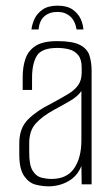

<svg xmlns="http://www.w3.org/2000/svg" viewBox="-20 -650 394 677"><path d="M183 -630Q217 -630 236.5 -616Q256 -602 264.5 -583Q273 -564 274 -546H250Q245 -577 227 -592.5Q209 -608 183 -608Q155 -608 137 -593Q119 -578 116 -546H91Q93 -565 102 -584Q111 -603 130.5 -616.5Q150 -630 183 -630ZM151 7Q129 7 105.5 1Q82 -5 65 -29.5Q48 -54 48 -106V-145Q48 -198 79 -229Q110 -260 161 -285Q196 -304 219.5 -318Q243 -332 255.5 -349.5Q268 -367 268 -394V-412Q268 -441 255.5 -456Q243 -471 223.5 -476Q204 -481 182 -481Q127 -481 110 -453.5Q93 -426 93 -375V-333H60V-378Q60 -415 70 -443.5Q80 -472 106 -488.5Q132 -505 182 -505Q236 -505 262 -491.5Q288 -478 295.5 -454Q303 -430 303 -401V0H268L267 -65Q253 -29 221 -11Q189 7 151 7ZM161 -19Q216 -19 241.5 -56.5Q267 -94 267 -155V-329Q254 -310 226.5 -294Q199 -278 171 -263Q129 -240 106 -214.5Q83 -189 83 -145V-112Q83 -67 95.5 -47.5Q108 -28 126.5 -23.5Q145 -19 161 -19Z"/></svg>

Font: Alumni Sans Thin ExtraLight
Style: Regular
Weight: 250
Version: Version 1.018